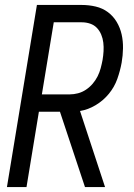

<svg xmlns="http://www.w3.org/2000/svg" viewBox="-20 -755 540 775"><path d="M323 0 222 -304H137L87 0H8L129 -735H310Q339 -735 366.5 -728.5Q394 -722 415.5 -706Q437 -690 451 -666.5Q465 -643 471 -616Q477 -589 476.5 -560Q476 -531 471 -502Q465 -469 453.5 -436.5Q442 -404 419.5 -376.5Q397 -349 366 -330.5Q335 -312 303 -307L404 0ZM261 -374Q278 -374 295 -378.5Q312 -383 327 -393Q342 -403 354 -417Q366 -431 374 -447Q382 -463 386.5 -480Q391 -497 394 -513Q397 -531 398 -548.5Q399 -566 397 -583Q395 -600 388.5 -615.5Q382 -631 371 -642.5Q360 -654 344 -659.5Q328 -665 310 -665H197L149 -374Z"/></svg>

Font: Iosevka Custom
Style: Italic
Weight: 400
Italic angle: -9°
Monospace: yes
Designer: Belleve Invis
Foundry: Belleve Invis
Version: Version 30.3.3; ttfautohint (v1.8.3)